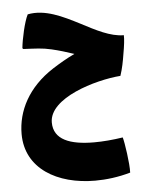

<svg xmlns="http://www.w3.org/2000/svg" viewBox="-55 -489 678 883"><g transform="rotate(-5 284.0 -47.5)"><path d="M506 -121C517 -154 523 -185 529 -223C535 -256 539 -288 538 -306C476 -306 411 -341 344 -376C266 -416 186 -456 106 -440C89 -407 72 -328 68 -287L72 -283C128 -280 159 -280 201 -270C236 -262 271 -251 304 -240C268 -223 234 -203 201 -182C83 -106 30 0 30 106C30 266 174 349 349 349C400 349 457 342 512 326C514 285 499 185 492 162C446 169 401 173 359 173C249 173 173 145 173 65C173 -48 389 -112 506 -121Z"/></g></svg>

Font: FilmFarsi_V5 Display
Style: Regular
Weight: 400
Designer: Borna Izadpanah
Foundry: Borna Izadpanah
Version: Version 1.000;PS 001.000;hotconv 1.0.88;makeotf.lib2.5.64775